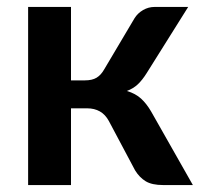

<svg xmlns="http://www.w3.org/2000/svg" viewBox="-20 -533 583 553"><path d="M367.5 -480.5Q376.5 -495 392 -504Q407.5 -513 425 -513H522L402.5 -322.5Q390 -302.5 377 -290.2Q364 -278 345.5 -271Q370.5 -263.5 386.5 -248.8Q402.5 -234 415.5 -211.5L535.5 0H450Q417.5 0 399.5 -11Q381.5 -22 369 -42.5L293.5 -184.5Q283.5 -203 267.8 -212Q252 -221 231 -221H184.5V0H61V-513H184.5V-301.5H224.5Q245.5 -301.5 258.2 -309.2Q271 -317 280 -333Z"/></svg>

Font: Lato 2
Style: Bold
Weight: 700
Designer: Lukasz Dziedzic with Adam Twardoch and Botio Nikoltchev
Foundry: tyPoland Lukasz Dziedzic
Version: Version 2.015; 2015-08-06; http://www.latofonts.com/